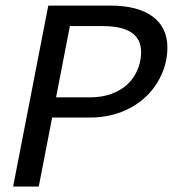

<svg xmlns="http://www.w3.org/2000/svg" viewBox="-20 -679 640 699"><path d="M307.1 -251H169.9L121.1 0H27.8L155.8 -658.7H380.4Q481.9 -658.7 535.6 -618.9Q589.4 -579.1 589.4 -505.4Q589.4 -439 553 -378.9Q516.6 -318.8 451.9 -284.9Q387.2 -251 307.1 -251ZM493.7 -489.3Q493.7 -584 354.5 -584H234.4L184.1 -324.7H308.1Q363.8 -324.7 406.5 -346.2Q449.2 -367.7 471.4 -406.7Q493.7 -445.8 493.7 -489.3Z"/></svg>

Font: Liberation Mono
Style: Italic
Weight: 400
Italic angle: -12°
Monospace: yes
Designer: Steve Matteson
Foundry: Ascender Corporation
Version: Version 2.1.5